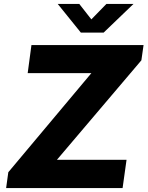

<svg xmlns="http://www.w3.org/2000/svg" viewBox="-20 -951 746 971"><path d="M518 -931 442 -853 381 -931H272L389 -786H504L655 -931ZM11 0H600L620 -143H268L695 -646L706 -723H139L120 -581H442L22 -80Z"/></svg>

Font: United Sans ExtraBold
Style: Italic
Weight: 800
Italic angle: -8°
Designer: Pablo Impallari, Rodrigo Fuenzalida (Modified by Dan O. Williams)
Version: Version 1.000;PS 001.000;hotconv 1.0.88;makeotf.lib2.5.64775